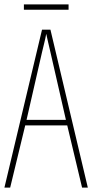

<svg xmlns="http://www.w3.org/2000/svg" viewBox="-20 -848 417 868"><path d="M351 0 284 -281H94L26 0H0L170 -714H208L377 0ZM208 -612Q202 -637 198 -655Q194 -673 189 -695Q185 -673 180.5 -655.5Q176 -638 170 -612L100 -306H278ZM290 -828V-804H88V-828Z"/></svg>

Font: Noto Sans Hebrew ExtraCondensed Thin
Style: Regular
Weight: 100
Width: 2
Designer: Monotype Design Team
Foundry: Monotype Imaging Inc.
Version: Version 2.004; ttfautohint (v1.8.4.7-5d5b)